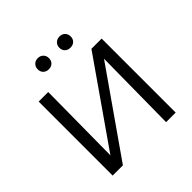

<svg xmlns="http://www.w3.org/2000/svg" viewBox="-218 -1031 1207 1207"><g transform="rotate(-45 386.0 -427.5)"><path d="M666 0H581L587 -558L197 0H106V-658H191L186 -100L575 -658H666ZM245 -805Q245 -827 259 -841Q273 -855 295 -855Q317 -855 331 -841Q345 -827 345 -805Q345 -783 331 -769.5Q317 -756 295 -756Q273 -756 259 -769.5Q245 -783 245 -805ZM437 -805Q437 -827 451.5 -841Q466 -855 488 -855Q510 -855 524 -841Q538 -827 538 -805Q538 -783 524 -769.5Q510 -756 488 -756Q465 -756 451 -769.5Q437 -783 437 -805Z"/></g></svg>

Font: Ysabeau Medium
Style: Regular
Weight: 500
Designer: Christian Thalmann (Catharsis Fonts)
Version: Version 0.003